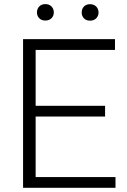

<svg xmlns="http://www.w3.org/2000/svg" viewBox="-20 -898 609 918"><path d="M532.2 -51.3V0H90.3V-710.9H529.8V-659.2H150.4V-392.1H482.4V-340.8H150.4V-51.3ZM156.7 -838.4Q156.7 -855.5 167.5 -866.9Q178.2 -878.4 196.8 -878.4Q215.3 -878.4 226.3 -866.9Q237.3 -855.5 237.3 -838.4Q237.3 -822.3 226.3 -811Q215.3 -799.8 196.8 -799.8Q178.2 -799.8 167.5 -811Q156.7 -822.3 156.7 -838.4ZM370.6 -837.9Q370.6 -855 381.1 -866.5Q391.6 -877.9 410.6 -877.9Q429.2 -877.9 440.2 -866.5Q451.2 -855 451.2 -837.9Q451.2 -821.8 440.2 -810.5Q429.2 -799.3 410.6 -799.3Q391.6 -799.3 381.1 -810.5Q370.6 -821.8 370.6 -837.9Z"/></svg>

Font: Vazirmatn RD UI ExtraLight
Style: Regular
Weight: 200
Designer: Saber Rastikerdar
Foundry: Saber Rastikerdar
Version: Version 33.003